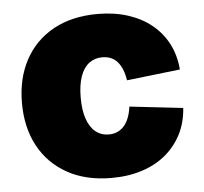

<svg xmlns="http://www.w3.org/2000/svg" viewBox="-45 -594 689 650"><g transform="rotate(-5 299.5 -268.5)"><path d="M309.1 10.3Q221.7 10.3 158.7 -24.9Q95.7 -60.1 62 -122.6Q28.3 -185.1 28.3 -268.6Q28.3 -351.6 62 -414.3Q95.7 -477.1 158.7 -512Q221.7 -546.9 309.1 -546.9Q365.7 -546.9 412.1 -532Q458.5 -517.1 492.7 -489.3Q526.9 -461.4 546.9 -422.6Q566.9 -383.8 570.8 -335.4L389.6 -314.5Q386.2 -335 379.9 -350.8Q373.5 -366.7 364 -377.7Q354.5 -388.7 341.6 -394Q328.6 -399.4 312.5 -399.4Q286.6 -399.4 267.6 -385Q248.5 -370.6 238.3 -341.6Q228 -312.5 228 -269Q228 -226.6 238.3 -197Q248.5 -167.5 267.6 -152.3Q286.6 -137.2 312.5 -137.2Q328.6 -137.2 341.6 -143.1Q354.5 -148.9 364.3 -159.9Q374 -170.9 380.4 -187.5Q386.7 -204.1 389.6 -225.1L570.8 -204.6Q567.4 -155.3 547.4 -116Q527.3 -76.7 493.4 -48.3Q459.5 -20 412.8 -4.9Q366.2 10.3 309.1 10.3Z"/></g></svg>

Font: Inter 18pt Black
Style: Regular
Weight: 900
Designer: Rasmus Andersson
Foundry: rsms
Version: Version 4.001;git-66647c0bb